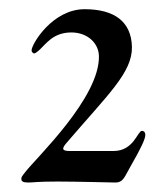

<svg xmlns="http://www.w3.org/2000/svg" viewBox="-20 -828 351 413"><path d="M224.4 -503.2H130.3C114 -503.2 111.9 -507.5 122.5 -519.9C212.4 -625 264.9 -671.9 263.8 -727.3C262.4 -782 225.5 -808.2 161.9 -808.2C93 -808.2 47.9 -733.3 47.9 -719.5C47.9 -715.9 51.5 -713.1 53.6 -713.1C55.8 -713.1 59.3 -715.9 63.6 -719.5C78.8 -733 93.8 -758.2 133.5 -758.2C168.3 -758.2 192.1 -735.1 192.8 -707.7C195 -618.3 58.2 -488.6 34.8 -458.5C26.3 -447.8 25.9 -446.7 25.9 -443.2C25.9 -437.5 30.2 -435.4 40.8 -435.4C52.2 -435.4 58.9 -437.5 104 -437.5C145.2 -437.5 220.9 -435.4 228 -435.4C246.1 -435.4 248.2 -448.9 261.4 -471.2C282.3 -507.8 292.6 -528.4 292.6 -538C292.6 -541.2 291.2 -546.5 285.2 -546.5C275.9 -546.5 267.8 -503.2 224.4 -503.2Z"/></svg>

Font: Margiela Serif Medium
Style: Regular
Weight: 500
Designer: Andreas Faust, Stefan Endress
Version: Version 1.002;FEAKit 1.0